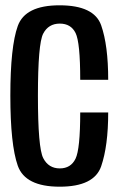

<svg xmlns="http://www.w3.org/2000/svg" viewBox="-20 -700 460 724"><path d="M282.5 -399Q282.5 -540 265 -575.5Q247.5 -611 205.5 -611Q162.5 -611 142.8 -573Q123 -535 123 -339.5Q123 -142.5 143 -103.8Q163 -65 205.5 -65Q247 -65 264.8 -101.5Q282.5 -138 282.5 -276H388Q388 -150 361.5 -73Q335 4 205 4Q75 4 47 -75.2Q19 -154.5 19 -339.5Q19 -524 47 -602Q75 -680 204.5 -680Q335 -680 361.5 -604.5Q388 -529 388 -399Z"/></svg>

Font: Anybody Narrow Medium
Style: Regular
Weight: 500
Width: 3
Designer: Tyler Finck
Foundry: Etcetera Type Company
Version: Version 1.000; ttfautohint (v1.8)